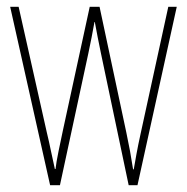

<svg xmlns="http://www.w3.org/2000/svg" viewBox="-20 -547 552 567"><path d="M278 -390Q273 -414 268.5 -437Q264 -460 260 -482H259Q255 -460 250.5 -436.5Q246 -413 241 -390L157 0H128L10 -527H35L118 -157Q125 -128 130.5 -101Q136 -74 142 -48H144Q146 -67 153 -101Q160 -135 166 -163L245 -527H274L353 -156Q365 -100 373 -47H375Q380 -76 383 -92Q386 -108 388.5 -120.5Q391 -133 395 -151L477 -527H502L386 0H360Z"/></svg>

Font: Noto Sans ExtraCondensed Thin
Style: Regular
Weight: 100
Width: 2
Designer: Monotype Design Team
Foundry: Monotype Imaging Inc.
Version: Version 2.013; ttfautohint (v1.8.4.7-5d5b)